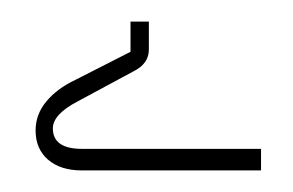

<svg xmlns="http://www.w3.org/2000/svg" viewBox="-20 -527 272 178"><path d="M56 -369Q36 -369 24.5 -379Q13 -389 13 -406Q13 -421 23 -433Q33 -445 50 -453L101 -479V-507H118V-481Q118 -468 104 -461L52 -433Q29 -421 29 -408Q29 -389 56 -389H222V-369Z"/></svg>

Font: IBM Plex Sans Arabic Thin
Style: Regular
Weight: 100
Designer: Mike Abbink, Paul van der Laan, Pieter van Rosmalen, Wael Morcos, Khajak Apelian
Foundry: Bold Monday
Version: Version 1.101